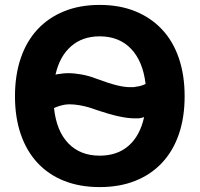

<svg xmlns="http://www.w3.org/2000/svg" viewBox="-20 -746 813 782"><path d="M386 16Q305 16 241 -9.5Q177 -35 132.5 -83Q88 -131 64.5 -199.5Q41 -268 41 -354Q41 -440 64.5 -509Q88 -578 132.5 -626Q177 -674 241 -700Q305 -726 386 -726Q467 -726 531 -700Q595 -674 640 -626Q685 -578 708.5 -509Q732 -440 732 -354Q732 -268 708.5 -199.5Q685 -131 640 -83Q595 -35 531 -9.5Q467 16 386 16ZM386 -112Q458 -112 504 -152.5Q550 -193 567 -269Q559 -267 556 -266Q549 -264 542.5 -264Q536 -264 528 -264Q501 -264 464 -272Q427 -280 373 -298Q337 -312 303 -317.5Q269 -323 246 -320Q234 -318 222.5 -314.5Q211 -311 200 -306Q210 -212 258.5 -162Q307 -112 386 -112ZM534 -393Q552 -394 573 -404Q562 -497 513.5 -547.5Q465 -598 386 -598Q316 -598 269.5 -557.5Q223 -517 206 -442Q217 -445 224 -445Q239 -448 257 -448Q283 -448 313 -442.5Q343 -437 371 -426Q422 -407 454 -399Q486 -391 509 -391Q516 -391 522 -391Q528 -391 534 -393Z"/></svg>

Font: Geist
Style: Bold
Weight: 400
Designer: Basement.studio, Andrés Briganti, Mateo Zaragoza
Foundry: Basement.studio, Vercel, Andrés Briganti, Guido Ferreyra, Mateo Zaragoza
Version: Version 1.401